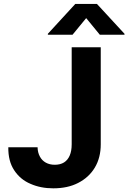

<svg xmlns="http://www.w3.org/2000/svg" viewBox="-20 -974 670 1003"><path d="M354.5 -220.2V-727.1H506.3V-220.2Q506.3 -149.9 475.1 -98.1Q444.3 -46.9 387.7 -18.1Q333.5 9.8 258.3 9.8Q192.4 9.8 139.2 -13.7Q85.9 -36.1 54.2 -84.5Q22.5 -131.8 23.4 -204.6H176.3Q176.8 -177.2 188.5 -155.8Q199.2 -135.7 219.2 -124.5Q239.3 -113.3 266.1 -113.3Q294.9 -113.3 314.5 -125.5Q334 -137.7 344.2 -161.6Q354.5 -185.5 354.5 -220.2ZM630.4 -792.5H501.5L430.2 -879.4L358.9 -792.5H230V-797.4L373.5 -953.6H486.3L630.4 -797.4Z"/></svg>

Font: My Font
Style: Bold
Weight: 500
Designer: Rasmus Andersson
Foundry: rsms
Version: Version 0.001